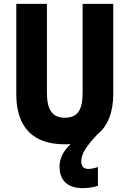

<svg xmlns="http://www.w3.org/2000/svg" viewBox="-20 -734 667 990"><path d="M399 99C399 60 423 22 482 -41C536 -84 564 -155 564 -250V-714H406V-255C406 -164 378 -127 314 -127C253 -127 222 -164 222 -254V-714H64V-247C64 -78 151 10 312 10C323 10 334 10 344 9C304 47 287 85 287 125C287 195 327 236 406 236C433 236 463 232 485 224V127C474 132 450 137 436 137C414 137 399 126 399 99Z"/></svg>

Font: Noto Sans Khmer Condensed ExtraBold
Style: Regular
Weight: 800
Width: 3
Designer: Danh Hong and the Monotype Design Team
Foundry: Monotype Imaging Inc.
Version: Version 2.004